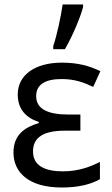

<svg xmlns="http://www.w3.org/2000/svg" viewBox="-20 -825 499 855"><path d="M217 -606H269C302 -662 339 -750 350 -794V-805H259C251 -751 234 -669 217 -620ZM338 -315H284C196 -315 141 -338 141 -397C141 -447 179 -473 254 -473C313 -473 353 -458 395 -438L427 -508C377 -532 327 -546 255 -546C140 -546 59 -494 59 -404C59 -339 96 -300 153 -282V-277C92 -259 40 -226 40 -146C40 -57 108 10 255 10C332 10 386 -5 425 -27V-104C384 -83 330 -62 260 -62C183 -62 127 -85 127 -151C127 -212 172 -243 268 -243H338Z"/></svg>

Font: Noto Sans Thai
Style: Regular
Weight: 400
Designer: Monotype Design Team
Foundry: Monotype Imaging Inc.
Version: Version 1.901